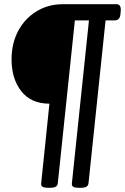

<svg xmlns="http://www.w3.org/2000/svg" viewBox="-20 -720 594 913"><path d="M208 173Q192 173 183 168.5Q174 164 176 150L215 -227Q128 -227 81.5 -286Q35 -345 35 -437Q35 -514 66.5 -573Q98 -632 153.5 -666Q209 -700 279 -700H534Q557 -700 554 -667L553 -655Q551 -623 525 -623H482L401 150Q400 162 391.5 167.5Q383 173 364 173H354Q338 173 329 168.5Q320 164 322 150L403 -623H336L255 150Q254 162 245.5 167.5Q237 173 218 173Z"/></svg>

Font: Asap ExtraBold
Style: Italic
Weight: 800
Italic angle: -6°
Designer: Pablo Cosgaya
Foundry: Omnibus-Type
Version: Version 3.001; ttfautohint (v1.8.4.7-5d5b)